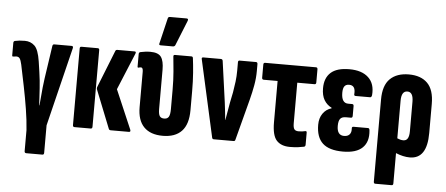

<svg xmlns="http://www.w3.org/2000/svg" viewBox="-56 -857 2730 1176"><g transform="rotate(5 1308.5 -269.0)"><path d="M140 185Q129 185 129 173V44Q125 -16 114 -84.5Q103 -153 89 -222Q75 -291 62 -353Q56 -380 49 -390Q42 -400 28 -400Q20 -400 10 -398Q2 -396 2 -405V-481Q2 -492 11 -494Q24 -497 38.5 -498.5Q53 -500 72 -500Q107 -500 131.5 -477Q156 -454 167 -382Q173 -346 176.5 -317.5Q180 -289 183 -266Q185 -247 187 -219Q189 -191 190.5 -162.5Q192 -134 193 -114H195Q197 -133 199.5 -163Q202 -193 205 -224.5Q208 -256 212 -281L242 -484Q244 -494 253 -494H359Q371 -494 368 -481L249 4V173Q249 185 239 185Z M643 0Q634 0 631 -7L539 -238Q534 -248 538 -258L629 -487Q632 -494 640 -494H747Q758 -494 753 -481L659 -254L762 -14Q767 0 755 0ZM420 0Q410 0 410 -12V-483Q410 -494 420 -494H520Q530 -494 530 -483V-12Q530 0 520 0Z M963 6Q887 6 847 -35Q807 -76 807 -157V-375Q807 -400 794 -400Q790 -400 786 -399Q782 -398 779 -397Q773 -396 773 -403V-480Q773 -491 783 -493Q797 -496 812 -498Q827 -500 843 -500Q892 -500 909.5 -475.5Q927 -451 927 -397V-156Q927 -125 935 -112.5Q943 -100 963 -100Q982 -100 990.5 -113.5Q999 -127 999 -161V-280Q999 -341 994.5 -392.5Q990 -444 986 -482Q984 -494 995 -494H1096Q1105 -494 1106 -484Q1111 -447 1115 -395Q1119 -343 1119 -283V-165Q1119 -78 1079 -36Q1039 6 963 6ZM902 -545Q890 -545 894 -557L931 -712Q933 -723 944 -723H1046Q1060 -723 1054 -708L992 -554Q988 -545 977 -545Z M1277 0Q1268 0 1266 -9L1161 -481Q1157 -494 1169 -494H1277Q1287 -494 1289 -484L1324 -232Q1327 -205 1330.5 -178Q1334 -151 1336 -124H1337Q1341 -151 1346.5 -178.5Q1352 -206 1356 -233L1369 -297Q1375 -332 1379 -364.5Q1383 -397 1383 -432V-483Q1383 -494 1392 -494H1493Q1503 -494 1503 -482V-439Q1503 -396 1495 -351.5Q1487 -307 1475 -261L1409 -9Q1407 0 1399 0Z M1745 6Q1691 6 1663 -24.5Q1635 -55 1635 -136V-390H1550Q1539 -390 1539 -402V-482Q1539 -494 1549 -494H1862Q1872 -494 1872 -482V-402Q1872 -390 1862 -390H1756V-141Q1756 -114 1763.5 -104Q1771 -94 1790 -94Q1813 -94 1832 -99Q1840 -100 1840 -90V-16Q1840 -6 1832 -3Q1818 0 1796 3Q1774 6 1745 6Z M2071 6Q1986 6 1946 -31Q1906 -68 1906 -145Q1906 -185 1925.5 -213.5Q1945 -242 1979 -252V-255Q1949 -270 1932.5 -298Q1916 -326 1916 -370Q1916 -433 1953 -466.5Q1990 -500 2067 -500Q2144 -500 2184.5 -462Q2225 -424 2219 -354Q2217 -340 2208 -340H2119Q2108 -340 2110 -352Q2114 -405 2074 -405Q2054 -405 2045 -392.5Q2036 -380 2036 -353Q2036 -289 2078 -289H2102Q2112 -289 2112 -277V-217Q2112 -205 2102 -205H2071Q2047 -205 2036.5 -192Q2026 -179 2026 -148Q2026 -90 2070 -90Q2092 -90 2103.5 -103Q2115 -116 2113 -140Q2112 -151 2123 -151H2212Q2221 -151 2222 -137Q2229 -68 2191 -31Q2153 6 2071 6Z M2286 185Q2276 185 2276 173V-332Q2276 -419 2317.5 -459.5Q2359 -500 2433 -500Q2507 -500 2547.5 -459.5Q2588 -419 2588 -332V-153Q2588 6 2482 6Q2442 6 2396 -13V173Q2396 185 2386 185ZM2396 -335V-104Q2405 -100 2414.5 -97.5Q2424 -95 2434 -95Q2469 -95 2469 -153V-335Q2469 -395 2433 -395Q2396 -395 2396 -335Z"/></g></svg>

Font: Sofia Sans Extra Condensed ExtraBold
Style: Regular
Weight: 800
Designer: Botio Nikoltchev, Ani Petrova
Foundry: lettersoup
Version: Version 4.101; ttfautohint (v1.8.4.7-5d5b)